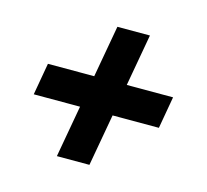

<svg xmlns="http://www.w3.org/2000/svg" viewBox="-78 -591 712 661"><g transform="rotate(15 278.5 -261.0)"><path d="M177 -19 210 -204H45L65 -318H230L263 -503H379L346 -318H511L491 -204H326L293 -19Z"/></g></svg>

Font: Archivo Condensed ExtraBold
Style: Italic
Weight: 800
Width: 3
Italic angle: -10°
Designer: Hector Gatti
Foundry: Omnibus-Type
Version: Version 2.001